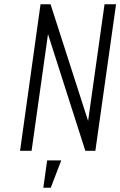

<svg xmlns="http://www.w3.org/2000/svg" viewBox="-20 -707 564 900"><path d="M74 0H128L205 -547L380 0H427L524 -687H470L393 -140L217 -687H170ZM183 173H218L267 45H201Z"/></svg>

Font: Secuela Light
Style: Italic
Weight: 300
Italic angle: -8°
Designer: Fernando Haro
Foundry: deFharo
Version: Version 1.708